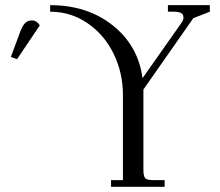

<svg xmlns="http://www.w3.org/2000/svg" viewBox="-20 -722 850 742"><path d="M22 -502 56.2 -594.2Q65.9 -621.6 76.4 -632.3Q86.9 -643.1 104 -643.1Q121.6 -643.1 133.8 -624L45.9 -493.2ZM173.8 -676.8V-702.1Q317.4 -702.1 415.8 -623.8Q514.2 -545.4 530.8 -419.9L683.1 -636.2Q689 -645 689 -653.8Q689 -666.5 679.9 -671.6Q670.9 -676.8 650.9 -676.8H628.9V-702.1H791V-676.8L727.1 -651.9L534.2 -376V-65.9Q534.2 -41 541.3 -33.4Q548.3 -25.9 573.2 -25.9H616.2V0H409.2V-25.9H455.1V-354Q455.1 -440.9 418.9 -514.6Q382.8 -588.4 317.9 -632.6Q252.9 -676.8 173.8 -676.8Z"/></svg>

Font: Dihjauti S
Style: Regular
Weight: 400
Designer: T. Christopher White
Version: Version 3.0.0